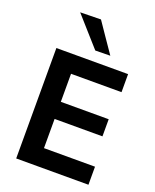

<svg xmlns="http://www.w3.org/2000/svg" viewBox="-173 -1066 942 1165"><g transform="rotate(20 298.0 -484.0)"><path d="M77.5 0V-713H540.5V-596.5H214.5V-415.5H523.5V-305H214.5V-116.5H544V0ZM304.5 -779.5Q264 -825 223 -871.2Q182 -917.5 139 -966L272.5 -968.5Q304.5 -921.5 336.5 -874.8Q368.5 -828 401 -781Z"/></g></svg>

Font: Commissioner SemiBold
Style: Regular
Weight: 600
Designer: Kostas Bartsokas
Foundry: Kostas Bartsokas
Version: Version 1.000; ttfautohint (v1.8.3)